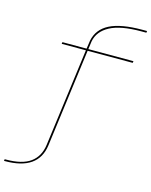

<svg xmlns="http://www.w3.org/2000/svg" viewBox="-250 -879 923 1173"><g transform="rotate(15 211.5 -293.0)"><path d="M-108 203.5 -106.5 192.5H-98Q4 192.5 56.2 154.2Q108.5 116 118.5 41.5L200.5 -578.5H47.5L49 -589.5H202L209.5 -641.5Q224.5 -717 295.8 -753Q367 -789 501 -789H531L529.5 -778H497Q367 -778 299.8 -742Q232.5 -706 220 -640.5L213 -589.5H498.5L496.5 -578.5H211.5L129.5 42.5Q107.5 203.5 -101.5 203.5Z"/></g></svg>

Font: Anybody ExtraExpanded Thin
Style: Regular
Weight: 100
Width: 8
Designer: Tyler Finck
Foundry: Etcetera Type Company
Version: Version 1.010; ttfautohint (v1.8.3) -l 8 -r 50 -G 200 -x 14 